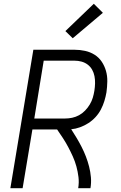

<svg xmlns="http://www.w3.org/2000/svg" viewBox="-20 -999 640 1019"><path d="M35 0 157 -735H375Q404 -735 431.5 -729Q459 -723 482 -708.5Q505 -694 520 -671.5Q535 -649 542.5 -622.5Q550 -596 549.5 -567Q549 -538 545 -509Q541 -486 534 -463Q527 -440 515.5 -418Q504 -396 487 -377.5Q470 -359 449 -345.5Q428 -332 404.5 -323.5Q381 -315 358 -313Q373 -290 387 -266.5Q401 -243 413.5 -218.5Q426 -194 436 -168Q446 -142 453 -114.5Q460 -87 462.5 -58Q465 -29 460 0H395Q400 -30 396.5 -59Q393 -88 385.5 -115.5Q378 -143 366.5 -168.5Q355 -194 342 -218.5Q329 -243 314 -266Q299 -289 283 -312H152L100 0ZM162 -370H325Q344 -370 363 -374Q382 -378 399.5 -387.5Q417 -397 431.5 -412Q446 -427 456.5 -444.5Q467 -462 472.5 -480.5Q478 -499 481 -518Q484 -537 484.5 -556.5Q485 -576 481.5 -594.5Q478 -613 469 -629Q460 -645 445.5 -656Q431 -667 413 -672Q395 -677 375 -677H212ZM366 -796 327 -834 478 -979 526 -931Z"/></svg>

Font: Iosevka Curly LtExObl
Style: Regular
Weight: 300
Width: 7
Italic angle: -9°
Monospace: yes
Designer: Belleve Invis
Foundry: Belleve Invis
Version: Version 11.1.0; ttfautohint (v1.8.3)